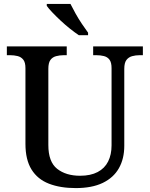

<svg xmlns="http://www.w3.org/2000/svg" viewBox="-20 -951 765 981"><path d="M367 10Q288 10 230 -12.5Q172 -35 141 -85Q110 -135 110 -216V-603Q110 -632 99 -646Q88 -660 70 -664.5Q52 -669 31 -669H15V-714H321V-669H306Q285 -669 266.5 -664Q248 -659 237.5 -644.5Q227 -630 227 -599V-210Q227 -124 272 -88.5Q317 -53 389 -53Q443 -53 479 -72Q515 -91 532.5 -126Q550 -161 550 -208V-603Q550 -632 539.5 -646Q529 -660 511 -664.5Q493 -669 472 -669H456V-714H710V-669H694Q673 -669 655 -664Q637 -659 626 -644.5Q615 -630 615 -599V-206Q615 -140 587.5 -91.5Q560 -43 505 -16.5Q450 10 367 10ZM383 -771Q362 -785 337.5 -804.5Q313 -824 289.5 -846Q266 -868 247 -888Q228 -908 219 -921V-931H340Q351 -909 366 -882Q381 -855 398.5 -829Q416 -803 430 -784V-771Z"/></svg>

Font: Noto Serif Hebrew Medium
Style: Regular
Weight: 500
Version: Version 2.003